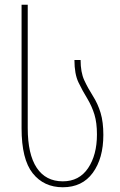

<svg xmlns="http://www.w3.org/2000/svg" viewBox="-20 -780 505 810"><path d="M245 10Q165 10 118 -49Q71 -108 71 -239V-760H97V-240Q97 -129 135 -72Q173 -15 245 -15Q314 -15 351.5 -70.5Q389 -126 389 -213Q389 -262 378.5 -296.5Q368 -331 349 -363Q328 -397 311 -432.5Q294 -468 294 -527H320Q320 -475 335.5 -441.5Q351 -408 372 -375Q393 -342 404.5 -303.5Q416 -265 416 -211Q416 -112 371.5 -51Q327 10 245 10Z"/></svg>

Font: Noto Sans Georgian Condensed Thin
Style: Regular
Weight: 100
Width: 3
Designer: Monotype Design Team, Akaki Razmadze
Foundry: Google LLC
Version: Version 2.005; ttfautohint (v1.8.4.7-5d5b)